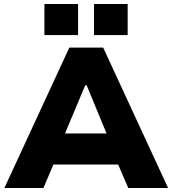

<svg xmlns="http://www.w3.org/2000/svg" viewBox="-20 -944 866 964"><path d="M2 0 328 -705H498L824 0H624L541 -193L617 -118H204L280 -193L198 0ZM408 -516 290 -235 265 -274H557L531 -235L415 -516ZM452 -768V-924H621V-768ZM203 -768V-924H372V-768Z"/></svg>

Font: Nunito Sans 6pt Black
Style: Regular
Weight: 900
Version: Version 3.101;gftools[0.9.27]